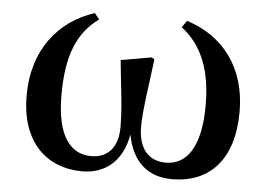

<svg xmlns="http://www.w3.org/2000/svg" viewBox="-44 -602 943 676"><g transform="rotate(5 427.0 -264.0)"><path d="M270 16C347 16 410 -30 427 -128C445 -32 501 16 586 16C721 16 803 -74 803 -241C803 -398 720 -503 591 -544L574 -520C648 -463 682 -377 682 -253C682 -104 632 -40 560 -40C498 -40 462 -82 462 -159C462 -220 480 -328 488 -399L478 -405L370 -386C378 -300 390 -224 390 -151C390 -74 350 -40 296 -40C225 -40 173 -97 173 -245C173 -386 207 -467 282 -522L265 -543C140 -502 51 -397 51 -232C51 -76 136 16 270 16Z"/></g></svg>

Font: Noto Serif JP
Style: Bold
Weight: 700
Designer: Ryoko NISHIZUKA 西塚涼子 (kana & ideographs); Frank Grießhammer (Latin, Greek & Cyrillic); Wenlong ZHANG 张文龙 (bopomofo); San
Foundry: Adobe
Version: Version 2.001;hotconv 1.1.0;makeotfexe 2.6.0